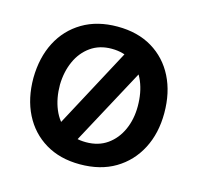

<svg xmlns="http://www.w3.org/2000/svg" viewBox="-81 -586 721 687"><g transform="rotate(15 279.5 -242.5)"><path d="M270 13Q196 13 142 -19.5Q88 -52 59 -109.5Q30 -167 30 -243Q31 -319 60.5 -376Q90 -433 144.5 -465.5Q199 -498 274 -498Q349 -498 403 -465.5Q457 -433 486 -375.5Q515 -318 515 -242Q515 -167 485 -109.5Q455 -52 400.5 -19.5Q346 13 270 13ZM271 -69Q317 -69 349.5 -92Q382 -115 399.5 -154Q417 -193 417 -241Q417 -292 400.5 -331.5Q384 -371 352 -393.5Q320 -416 274 -416Q229 -416 196.5 -393Q164 -370 146.5 -331Q129 -292 128 -244Q128 -194 144.5 -154Q161 -114 193 -91.5Q225 -69 271 -69ZM219 -34 144 -74 343 -446 415 -398Z"/></g></svg>

Font: Catamaran Medium
Style: Regular
Weight: 500
Designer: Pria Ravichandran
Version: Version 2.000